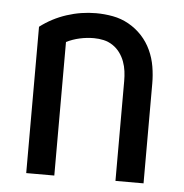

<svg xmlns="http://www.w3.org/2000/svg" viewBox="-44 -570 587 613"><g transform="rotate(5 250.0 -264.0)"><path d="M62 0V-469Q100 -498 146 -513Q192 -528 240 -528Q267 -528 294 -523Q321 -518 345 -504.5Q369 -491 387.5 -471Q406 -451 417.5 -426Q429 -401 433.5 -374Q438 -347 438 -320V0H348V-320Q348 -336 346 -351.5Q344 -367 338.5 -382Q333 -397 323.5 -410Q314 -423 300.5 -432Q287 -441 271.5 -444.5Q256 -448 240 -448Q217 -448 194.5 -443Q172 -438 152 -428V0Z"/></g></svg>

Font: Iosevka Bendy Medium
Style: Regular
Weight: 500
Monospace: yes
Designer: Belleve Invis
Foundry: Belleve Invis
Version: Version 30.1.2